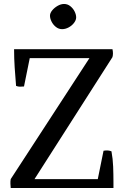

<svg xmlns="http://www.w3.org/2000/svg" viewBox="-20 -948 635 968"><path d="M34 0Q33 -11 32.5 -22.5Q32 -34 34 -45L431 -655H130L101 -512Q89 -511 80 -511Q71 -511 61 -515Q57 -562 54 -608Q51 -654 51 -700H547Q552 -678 547 -660L154 -45H473L502 -188Q514 -190 523 -189.5Q532 -189 542 -185Q549 -147 550.5 -108Q552 -69 552 -29V0ZM293 -801Q276 -801 262 -812Q248 -823 240 -839Q232 -855 232 -869Q232 -882 243 -895.5Q254 -909 270.5 -918.5Q287 -928 303 -928Q321 -928 335 -916.5Q349 -905 356.5 -889.5Q364 -874 364 -860Q364 -847 353.5 -833Q343 -819 326.5 -810Q310 -801 293 -801Z"/></svg>

Font: Alike
Style: Regular
Weight: 400
Designer: Sveta Sebyakina
Foundry: Cyreal (www.cyreal.org)
Version: Version 1.301; ttfautohint (v1.8.4.7-5d5b)